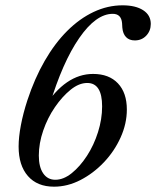

<svg xmlns="http://www.w3.org/2000/svg" viewBox="-20 -688 587 722"><path d="M183 14Q120 14 85 -26Q50 -66 50 -137Q50 -172 58.5 -217Q67 -262 83 -311Q110 -393 148 -459Q186 -525 232.5 -571.5Q279 -618 332 -643Q385 -668 441 -668Q490 -668 518.5 -649.5Q547 -631 547 -598Q547 -572 530 -554Q513 -536 487 -536Q466 -536 454 -548.5Q442 -561 440 -584L439 -601Q436 -636 404 -636Q341 -636 278 -545Q215 -454 166 -291L146 -284Q186 -347 232 -378.5Q278 -410 330 -410Q390 -410 423.5 -374.5Q457 -339 457 -276Q457 -223 433.5 -171Q410 -119 370.5 -77.5Q331 -36 282.5 -11Q234 14 183 14ZM188 -12Q219 -12 250 -37Q281 -62 307 -102Q333 -142 348.5 -191Q364 -240 364 -288Q364 -376 308 -376Q277 -376 245.5 -350.5Q214 -325 186.5 -285Q159 -245 142.5 -197Q126 -149 126 -103Q126 -60 142.5 -36Q159 -12 188 -12Z"/></svg>

Font: Baskervville Medium
Style: Italic
Weight: 500
Italic angle: -18°
Version: Version 1.100